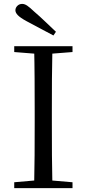

<svg xmlns="http://www.w3.org/2000/svg" viewBox="-20 -965 445 985"><path d="M267 -802 254 -783Q219 -802 184.5 -820Q150 -838 115 -857Q84 -874 71.5 -887Q59 -900 59 -912Q59 -925 69 -935Q79 -945 94 -945Q106 -945 119.5 -936Q133 -927 156 -905Q183 -882 210.5 -855.5Q238 -829 267 -802ZM53 0V-30L191 -42H212L352 -30V0ZM155 0Q157 -84 157.5 -168Q158 -252 158 -337V-391Q158 -476 157.5 -560.5Q157 -645 155 -728H249Q247 -645 246.5 -560.5Q246 -476 246 -391V-337Q246 -252 246.5 -168Q247 -84 249 0ZM53 -698V-728H352V-698L212 -687H191Z"/></svg>

Font: Noto Serif TC
Style: Regular
Weight: 400
Designer: Ryoko NISHIZUKA  (kana & ideographs); Frank Grießhammer (Latin, Greek & Cyrillic); Wenlong ZHANG  (bopomofo); Sandoll Co
Foundry: Adobe
Version: Version 2.003-H1;hotconv 1.1.1;makeotfexe 2.6.0